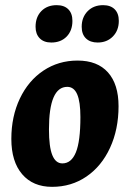

<svg xmlns="http://www.w3.org/2000/svg" viewBox="-20 -713 502 745"><path d="M24 -174Q24 -261 57 -330.5Q90 -400 148.5 -439Q207 -478 281 -478Q358 -478 399 -432Q440 -386 440 -301Q440 -211 407 -139.5Q374 -68 315.5 -28Q257 12 182 12Q108 12 66 -37Q24 -86 24 -174ZM292 -259Q292 -318 279.5 -347Q267 -376 241 -376Q170 -376 170 -211Q170 -143 183 -111Q196 -79 222 -79Q257 -79 274.5 -122Q292 -165 292 -259ZM118 -609Q118 -647 140.5 -670Q163 -693 200 -693Q229 -693 245 -677Q261 -661 261 -632Q261 -594 238.5 -571Q216 -548 179 -548Q150 -548 134 -564.5Q118 -581 118 -609ZM297 -609Q297 -646 320 -669.5Q343 -693 380 -693Q409 -693 425 -677Q441 -661 441 -632Q441 -595 418 -571.5Q395 -548 359 -548Q330 -548 313.5 -564Q297 -580 297 -609Z"/></svg>

Font: Alegreya ExtraBold
Style: Italic
Weight: 800
Italic angle: -7°
Designer: Juan Pablo del Peral
Foundry: Huerta Tipografica
Version: Version 2.007; ttfautohint (v1.6)